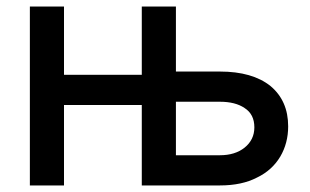

<svg xmlns="http://www.w3.org/2000/svg" viewBox="-20 -565 946 585"><path d="M175 -545V-337H412V-545H516V-347H650Q749 -347 804 -303Q858 -258 858 -180Q858 -129 834 -88Q809 -46 763 -24Q717 0 650 0H412V-245H175V0H71V-545ZM725 -115Q755 -139 755 -177Q755 -217 725 -236Q697 -255 650 -255H516V-92H650Q696 -92 725 -115Z"/></svg>

Font: Sinter Medium
Style: Regular
Weight: 500
Foundry: Adobe & rsms
Version: Version 1.000